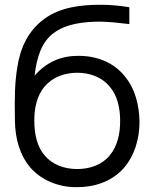

<svg xmlns="http://www.w3.org/2000/svg" viewBox="-20 -770 647 806"><path d="M309.4 -535.4C234.4 -536.5 172.9 -507.3 125 -452.1C134.4 -529.2 154.2 -595.8 208.3 -633.3C259.4 -670.8 333.3 -679.2 403.1 -679.2C440.6 -678.1 482.3 -674 522.9 -668.8V-739.6C485.4 -745.8 445.8 -750 403.1 -750C320.8 -750 234.4 -740.6 165.6 -690.6C97.9 -640.6 64.6 -568.8 52.1 -484.4C42.7 -424 40.6 -368.8 42.7 -262.5C43.8 -190.6 61.5 -120.8 107.3 -66.7C156.2 -10.4 231.3 16.7 302.1 15.6C374 16.7 447.9 -7.3 497.9 -62.5C545.8 -116.7 565.6 -188.5 565.6 -258.3C564.6 -327.1 547.9 -399 501 -453.1C454.2 -510.4 380.2 -536.5 309.4 -535.4ZM304.2 -464.6C357.3 -464.6 408.3 -445.8 439.6 -407.3C472.9 -369.8 484.4 -315.6 484.4 -262.5C484.4 -208.3 472.9 -155.2 439.6 -116.7C408.3 -78.1 357.3 -60.4 304.2 -60.4C251 -60.4 200 -78.1 167.7 -117.7C135.4 -153.1 124 -208.3 124 -264.6C124 -317.7 135.4 -369.8 167.7 -407.3C200 -445.8 251 -464.6 304.2 -464.6Z"/></svg>

Font: Manrope3
Style: Regular
Weight: 400
Width: 4
Designer: Mikhail Sharanda
Foundry: Mikhail Sharanda
Version: Version 3.000;PS 003.000;hotconv 1.0.88;makeotf.lib2.5.64775